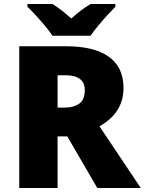

<svg xmlns="http://www.w3.org/2000/svg" viewBox="-20 -947 729 967"><path d="M311 -714Q408 -714 472.5 -690Q537 -666 569.5 -619.5Q602 -573 602 -503Q602 -460 587.5 -424Q573 -388 546 -360Q519 -332 481 -311L689 0H470L319 -260H270V0H77V-714ZM308 -568H270V-405H306Q350 -405 378.5 -424.5Q407 -444 407 -494Q407 -517 397 -533.5Q387 -550 365 -559Q343 -568 308 -568ZM244 -767Q229 -790 206.5 -817Q184 -844 160.5 -869.5Q137 -895 118 -913V-927H244Q270 -911 291.5 -894Q313 -877 339 -854Q365 -877 388 -894.5Q411 -912 437 -927H561V-913Q544 -896 520.5 -870.5Q497 -845 474.5 -817.5Q452 -790 436 -767Z"/></svg>

Font: Noto Sans Armenian Black
Style: Regular
Weight: 900
Version: Version 2.007